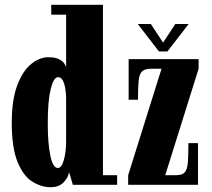

<svg xmlns="http://www.w3.org/2000/svg" viewBox="-20 -770 884 800"><path d="M191 10Q151.5 10 114.2 -13.5Q77 -37 53 -95.5Q29 -154 29 -259Q29 -354 51.8 -414.2Q74.5 -474.5 109.5 -503Q144.5 -531.5 181 -531.5Q211 -531.5 226.8 -523Q242.5 -514.5 248.5 -504.5Q254.5 -494.5 255.5 -490.5V-709H193.5V-750H409V-40H468V0H283.5L267.5 -54Q266.5 -34 246.8 -12Q227 10 191 10ZM221 -70Q237 -70 246.2 -104Q255.5 -138 255.5 -181V-364Q254 -403 245.8 -425.8Q237.5 -448.5 222 -448.5Q203.5 -448.5 191.2 -398.8Q179 -349 179 -257.5Q179 -172 189.8 -121Q200.5 -70 221 -70ZM514 0V-40L653 -483.5H608.5Q582.5 -483.5 571.2 -471.8Q560 -460 557.5 -431.8Q555 -403.5 555 -354.5H516V-523.5H807.5V-483.5L668.5 -40H714Q739.5 -40 750 -52.2Q760.5 -64.5 762.8 -93.5Q765 -122.5 765 -173.5H805V0ZM642.5 -555.5 554 -670H608.5L659.5 -592.5L710.5 -670H766L677.5 -555.5Z"/></svg>

Font: Imbue 10pt Black
Style: Regular
Weight: 900
Designer: Tyler Finck
Foundry: Etcetera Type Company
Version: Version 1.102; ttfautohint (v1.8.3)